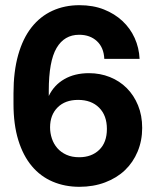

<svg xmlns="http://www.w3.org/2000/svg" viewBox="-20 -710 600 740"><path d="M286 10Q230 10 183 -10Q136 -30 102.5 -70Q69 -110 50.5 -170Q32 -230 32 -310V-350Q32 -434 50 -498Q68 -562 101.5 -604.5Q135 -647 182 -668.5Q229 -690 286 -690Q339 -690 380.5 -673.5Q422 -657 452 -629Q482 -601 499 -563.5Q516 -526 518 -483H382Q380 -527 353.5 -551.5Q327 -576 285 -576Q228 -576 198 -525Q168 -474 168 -360V-340Q188 -382 228 -405Q268 -428 323 -428Q366 -428 403.5 -413Q441 -398 468.5 -370.5Q496 -343 512 -304Q528 -265 528 -217Q528 -168 510.5 -126Q493 -84 461.5 -54Q430 -24 385 -7Q340 10 286 10ZM173 -219Q173 -197 180 -176Q187 -155 201 -139Q215 -123 236 -113.5Q257 -104 285 -104Q333 -104 362.5 -132.5Q392 -161 392 -213Q392 -265 362 -295Q332 -325 281 -325Q231 -325 202 -296Q173 -267 173 -219Z"/></svg>

Font: CyStack Display
Style: Bold
Weight: 700
Designer: Weizhong Zhang
Foundry: 本地遙控
Version: Version 1.000;Glyphs 3.1.2 (3151)